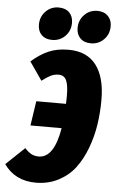

<svg xmlns="http://www.w3.org/2000/svg" viewBox="-95 -982 630 1043"><g transform="rotate(5 219.5 -460.5)"><path d="M161.1 -761.2Q124.5 -761.2 103.8 -782Q83 -802.7 83 -837.9Q83 -881.3 111.8 -910.6Q140.6 -939.9 182.1 -939.9Q219.7 -939.9 240.5 -918.9Q261.2 -897.9 261.2 -862.8Q261.2 -819.3 232.4 -790.3Q203.6 -761.2 161.1 -761.2ZM373 -761.2Q335.9 -761.2 314.9 -782.2Q293.9 -803.2 293.9 -837.9Q293.9 -881.3 322.8 -910.6Q351.6 -939.9 393.1 -939.9Q429.7 -939.9 450.9 -918.7Q472.2 -897.5 472.2 -862.8Q472.2 -819.3 443.4 -790.3Q414.6 -761.2 373 -761.2ZM255.9 -715.8Q355.5 -715.8 406.2 -649.9Q457 -584 457 -460Q457 -390.1 447 -324.5Q437 -258.8 413.3 -195.6Q389.6 -132.3 354.2 -85.4Q318.8 -38.6 263.7 -9.8Q208.5 19 140.1 19Q27.3 19 -33.2 -66.9L67.9 -163.1Q86.9 -142.1 104.2 -133.1Q121.6 -124 144 -124Q227.5 -124 254.9 -288.1H85L105 -421.9H267.1Q268.1 -437 268.1 -464.8Q268.1 -525.4 255.6 -550.8Q243.2 -576.2 213.9 -576.2Q190.4 -576.2 170.7 -566.4Q150.9 -556.6 123 -535.2L54.2 -634.8Q101.1 -675.8 147.5 -695.8Q193.8 -715.8 255.9 -715.8Z"/></g></svg>

Font: Fira Sans Compressed Heavy
Style: Italic
Weight: 900
Width: 3
Italic angle: -8°
Designer: Carrois Corporate & Edenspiekermann AG
Foundry: Carrois Corporate GbR & Edenspiekermann AG
Version: Version 4.203;PS 004.203;hotconv 1.0.88;makeotf.lib2.5.64775